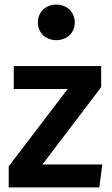

<svg xmlns="http://www.w3.org/2000/svg" viewBox="-20 -817 489 837"><path d="M225 -797C178 -797 145 -763 145 -719C145 -675 178 -642 225 -642C273 -642 306 -675 306 -719C306 -763 273 -797 225 -797ZM40 -529V-429H275L18 -92V0H413L426 -100H165L421 -437V-529Z"/></svg>

Font: Fira Sans Medium
Style: Regular
Weight: 500
Designer: Carrois Corporate & Edenspiekermann AG
Foundry: Carrois Corporate GbR & Edenspiekermann AG
Version: Version 4.203